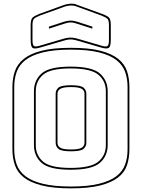

<svg xmlns="http://www.w3.org/2000/svg" viewBox="-20 -1007 777 1052"><path d="M689 -530V-189Q689 -142 676 -102.5Q663 -63 627.5 -35Q592 -7 529.5 9Q467 25 369 25Q271 25 208.5 9Q146 -7 110.5 -35Q75 -63 61.5 -102.5Q48 -142 48 -189V-530Q48 -577 61.5 -616.5Q75 -656 110.5 -684.5Q146 -713 208.5 -729Q271 -745 369 -745Q467 -745 529.5 -729Q592 -713 627.5 -684.5Q663 -656 676 -616.5Q689 -577 689 -530ZM679 -189V-530Q679 -576 665.5 -613.5Q652 -651 617.5 -678Q583 -705 522.5 -720Q462 -735 369 -735Q276 -735 215 -720Q154 -705 119.5 -678Q85 -651 71.5 -613.5Q58 -576 58 -530V-189Q58 -143 71.5 -105.5Q85 -68 119.5 -41.5Q154 -15 215 0Q276 15 369 15Q462 15 522.5 0Q583 -15 617.5 -41.5Q652 -68 665.5 -105.5Q679 -143 679 -189ZM570 -212Q570 -152 527 -114.5Q484 -77 367 -77Q250 -77 208 -114.5Q166 -152 166 -212V-507Q166 -567 208 -604.5Q250 -642 367 -642Q484 -642 527 -604.5Q570 -567 570 -507ZM176 -212Q176 -156 216 -121.5Q256 -87 367 -87Q478 -87 519 -121.5Q560 -156 560 -212V-507Q560 -563 519 -597.5Q478 -632 367 -632Q256 -632 216 -597.5Q176 -563 176 -507ZM285 -225V-494Q285 -513 300 -526.5Q315 -540 369 -540Q423 -540 438 -526.5Q453 -513 453 -494V-225Q453 -205 438 -191.5Q423 -178 369 -178Q315 -178 300 -191.5Q285 -205 285 -225ZM295 -494V-225Q295 -207 310.5 -197.5Q326 -188 369 -188Q412 -188 427.5 -197.5Q443 -207 443 -225V-494Q443 -511 427.5 -520.5Q412 -530 369 -530Q327 -530 311 -520.5Q295 -511 295 -494ZM486 -850 399 -878Q392 -880 384.5 -882Q377 -884 367 -884Q357 -884 349.5 -882Q342 -880 335 -878L248 -850V-861L331 -888Q340 -890 348 -892Q356 -894 367 -894Q378 -894 386 -892Q394 -890 403 -888L486 -861ZM336 -797Q353 -801 367 -801Q381 -801 398 -797L535 -757Q561 -749 569 -755Q577 -761 577 -788V-869Q577 -896 568.5 -904Q560 -912 535 -922L398 -972Q391 -975 383 -976Q375 -977 366 -977Q357 -976 346.5 -974Q336 -972 327 -968L199 -922Q175 -912 166.5 -904Q158 -896 158 -869V-788Q158 -761 166 -755Q174 -749 199 -757ZM202 -747Q169 -737 158.5 -744.5Q148 -752 148 -788V-869Q148 -900 158 -910Q168 -920 196 -931L323 -977Q333 -981 344.5 -983.5Q356 -986 366 -987Q376 -987 385 -986Q394 -985 401 -981L539 -931Q569 -920 578 -910Q587 -900 587 -869V-788Q587 -753 576.5 -745Q566 -737 532 -747L395 -787Q379 -791 367 -791Q355 -791 339 -787Z"/></svg>

Font: Bungee Outline
Style: Regular
Weight: 400
Designer: David Jonathan Ross
Foundry: David Jonathan Ross
Version: Version 1.000;PS 1.0;hotconv 1.0.72;makeotf.lib2.5.5900